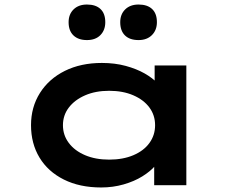

<svg xmlns="http://www.w3.org/2000/svg" viewBox="-20 -818 1042 848"><path d="M427 10Q332 10 262 -25Q192 -60 154.5 -122Q117 -184 117 -265Q117 -345 156.5 -407.5Q196 -470 266.5 -505Q337 -540 430 -540Q487 -540 535 -527Q583 -514 619 -493.5Q655 -473 676 -449.5Q697 -426 700 -405L663 -400V-529H803V0H661V-147L689 -135Q687 -111 665.5 -86Q644 -61 608.5 -39Q573 -17 526 -3.5Q479 10 427 10ZM462 -113Q523 -113 569 -132.5Q615 -152 640 -186.5Q665 -221 665 -265Q665 -309 640 -343Q615 -377 569 -397Q523 -417 462 -417Q402 -417 356 -397Q310 -377 284 -343Q258 -309 258 -265Q258 -221 284 -186.5Q310 -152 356 -132.5Q402 -113 462 -113ZM592 -641Q553 -641 532 -661.5Q511 -682 511 -720Q511 -755 533 -776.5Q555 -798 592 -798Q631 -798 652 -778Q673 -758 673 -720Q673 -685 651 -663Q629 -641 592 -641ZM364 -641Q326 -641 304.5 -661.5Q283 -682 283 -720Q283 -755 305 -776.5Q327 -798 364 -798Q403 -798 424 -778Q445 -758 445 -720Q445 -685 423.5 -663Q402 -641 364 -641Z"/></svg>

Font: Lexend Zetta SemiBold
Style: Regular
Weight: 600
Designer: Bonnie Shaver-Troup, Thomas Jockin
Foundry: Lexend
Version: Version 1.007